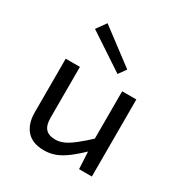

<svg xmlns="http://www.w3.org/2000/svg" viewBox="-172 -866 957 1004"><g transform="rotate(30 307.0 -364.0)"><path d="M518.7 0H441.5L434.7 -130.9H433.1V-465.3H518.7ZM446.4 -191.7 460.1 -126.5Q409.3 -76.2 371.6 -47Q333.9 -17.9 301.2 -5.5Q268.5 6.9 232.8 6.9Q161.8 6.9 127.1 -33Q92.3 -72.8 92.3 -141V-465.3H178V-156.3Q178 -114 196.5 -92.7Q215.1 -71.5 256.7 -71.5Q280.3 -71.5 305.3 -82.3Q330.3 -93.2 363.9 -119.5Q397.5 -145.7 446.4 -191.7ZM399.2 -577 366.9 -531.4 146.9 -676.8 189 -735.3Z"/></g></svg>

Font: Intel One Mono Light
Style: Regular
Weight: 300
Monospace: yes
Designer: Fred Shallcrass
Foundry: Frere-Jones Type LLC
Version: Version 1.004